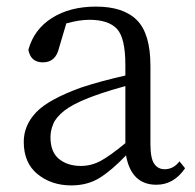

<svg xmlns="http://www.w3.org/2000/svg" viewBox="-20 -548 592 582"><path d="M360 -114V-287Q294 -269 248 -251Q200 -232 175 -212.5Q150 -193 141.5 -172.5Q133 -152 133 -132Q133 -87 159 -66Q185 -45 225 -45Q257 -45 285.5 -60.5Q314 -76 360 -114ZM524 -59 541 -38Q507 12 454 12Q378 12 362 -77Q318 -31 281.5 -8.5Q245 14 196 14Q136 14 94 -20Q52 -54 52 -118Q52 -168 89.5 -207.5Q127 -247 227 -283Q288 -303 360 -319V-351Q360 -434 334 -461Q308 -488 251 -488Q220 -488 181 -477L159 -403Q149 -359 110 -359Q73 -359 66 -397Q83 -459 137.5 -493.5Q192 -528 271 -528Q354 -528 395 -487Q436 -446 436 -348V-111Q436 -68 447.5 -51.5Q459 -35 479 -35Q506 -35 524 -59Z"/></svg>

Font: Han-Nom Khai
Style: Regular
Weight: 400
Version: Version 1.200;June 22, 2023;FontCreator 14.0.0.2814 64-bit